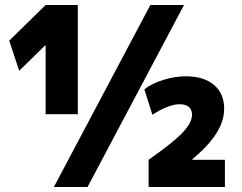

<svg xmlns="http://www.w3.org/2000/svg" viewBox="-20 -750 970 770"><path d="M196 0 583 -730H718L331 0ZM163 -292V-568H161L57 -466L17 -587L163 -730H292V-292ZM576 -109Q624 -143 657.5 -169.5Q691 -196 711.5 -217.5Q732 -239 741 -256.5Q750 -274 750 -290Q750 -311 737 -321.5Q724 -332 700 -332Q657 -332 591 -290L559 -392Q590 -416 636 -430Q682 -444 726 -444Q797 -444 838 -409.5Q879 -375 879 -314Q879 -281 865 -248Q851 -215 823 -181.5Q795 -148 751 -111V-109H882V0H576Z"/></svg>

Font: M PLUS 2 ExtraBold
Style: Regular
Weight: 800
Version: Version 1.001